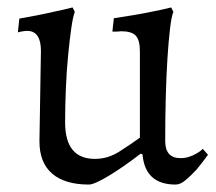

<svg xmlns="http://www.w3.org/2000/svg" viewBox="-20 -484 581 516"><path d="M90 -347Q90 -401 53 -401Q46 -401 36 -399Q32 -398 28 -397L32 -434Q55 -438 80.5 -443Q106 -448 127 -453Q152 -458 175 -464L181 -452Q176 -439 171.5 -407.5Q167 -376 163 -334.5Q159 -293 157 -246Q155 -199 155 -155Q155 -57 235 -57Q270 -57 300.5 -76.5Q331 -96 356 -114V-346Q356 -376 345 -388Q334 -400 306 -400Q304 -400 300 -399.5Q296 -399 292 -399H282L286 -435Q312 -439 339.5 -443.5Q367 -448 390 -453Q416 -458 440 -464L446 -452Q441 -441 437 -407.5Q433 -374 430 -327Q427 -280 425.5 -222.5Q424 -165 424 -105Q424 -59 465 -59Q477 -59 488 -62.5Q499 -66 507 -71Q517 -76 525 -84L539 -68Q523 -46 508 -28Q494 -13 479.5 -0.5Q465 12 452 12Q370 12 363 -69L358 -71Q310 -34 271.5 -11Q233 12 219 12Q154 12 120 -17.5Q86 -47 86 -104Z"/></svg>

Font: Alegreya
Style: Regular
Weight: 400
Designer: Juan Pablo del Peral
Foundry: Juan Pablo del Peral
Version: Version 1.003